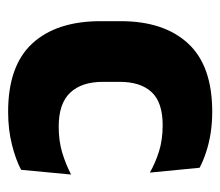

<svg xmlns="http://www.w3.org/2000/svg" viewBox="-56 -490 558 487"><g transform="rotate(90 223.5 -246.0)"><path d="M263.1 12.9Q146.1 12.9 89.7 -48.5Q33.2 -109.9 33.2 -221.7V-272.7Q33.2 -382.2 89.7 -443.5Q146.2 -504.8 262.7 -504.8Q292.4 -504.8 318.5 -500.6Q344.6 -496.3 366.5 -488.9Q388.4 -481.6 405 -472.8L417.3 -346.6Q393 -360.5 363.6 -369.8Q334.2 -379.1 297 -379.1Q239.1 -379.1 213.1 -351Q187.1 -323 187.1 -270V-227.3Q187.1 -173.4 214.7 -144.4Q242.2 -115.4 300.5 -115.4Q337.1 -115.4 366.3 -124.2Q395.5 -133 422.2 -146.8L410.2 -20Q384.1 -6.2 346 3.3Q308 12.9 263.1 12.9Z"/></g></svg>

Font: Anek Tamil Medium
Style: Regular
Weight: 500
Designer: Aadarsh Rajan (Tamil), Yesha Goshar (Latin)
Foundry: Ek Type
Version: Version 1.003